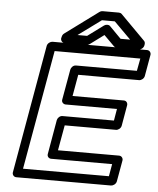

<svg xmlns="http://www.w3.org/2000/svg" viewBox="-62 -980 870 1058"><g transform="rotate(5 373.0 -451.5)"><path d="M577 -333H292C277 -333 265 -319 263 -308L230 -118C227 -103 239 -93 250 -93H588L576 -25H101L218 -686H692L679 -617H342C327 -617 315 -603 313 -592L283 -423C280 -408 293 -398 304 -398H588ZM593 -283C604 -283 619 -293 622 -308L642 -423C644 -434 637 -448 622 -448H338L359 -567H696C707 -567 722 -577 725 -592L746 -711C748 -722 740 -736 725 -736H202C191 -736 175 -726 172 -711L47 0C45 11 53 25 68 25H592C603 25 619 15 622 0L643 -118C645 -129 637 -143 622 -143H284L309 -283ZM627 -785H574L510 -850C502 -858 487 -857 477 -850L389 -785H336L463 -878H534ZM709 -766C710 -773 709 -780 704 -785L568 -922C564 -926 558 -928 552 -928H462C456 -928 450 -926 445 -922L262 -787C256 -783 251 -775 250 -768L248 -760C246 -749 254 -735 269 -735H390C396 -735 402 -737 407 -741L484 -798L541 -741C545 -737 550 -735 556 -735H679C690 -735 705 -745 708 -760Z"/></g></svg>

Font: Asimov
Style: WidOuIt
Weight: 500
Designer: Google
Version: Version 2.000980; 2014